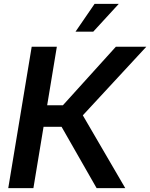

<svg xmlns="http://www.w3.org/2000/svg" viewBox="-20 -968 773 988"><path d="M22.5 0 143.1 -727.5H272.5L222.7 -426.3H303.7L576.2 -727.5H732.9L406.2 -374.5L624.5 0H477.1L296.9 -315.4H204.1L151.9 0ZM368.7 -805.2 466.8 -948.2H591.3L460 -805.2Z"/></svg>

Font: Inter 24pt SemiBold
Style: Italic
Weight: 600
Italic angle: -9.3988°
Designer: Rasmus Andersson
Foundry: rsms
Version: Version 4.001;git-66647c0bb